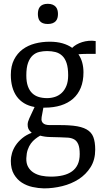

<svg xmlns="http://www.w3.org/2000/svg" viewBox="-20 -700 538 1022"><path d="M234.4 -572.3Q218.8 -572.3 208.5 -576.4Q198.2 -580.6 192.4 -587.6Q186.5 -594.7 184.1 -604.5Q181.6 -614.3 181.6 -625.5Q181.6 -636.7 184.1 -646.5Q186.5 -656.2 192.4 -663.6Q198.2 -670.9 208.5 -675.3Q218.8 -679.7 234.4 -679.7Q249.5 -679.7 260 -675.3Q270.5 -670.9 276.9 -663.6Q283.2 -656.2 285.9 -646.5Q288.6 -636.7 288.6 -625.5Q288.6 -614.3 285.9 -604.5Q283.2 -594.7 276.9 -587.6Q270.5 -580.6 260 -576.4Q249.5 -572.3 234.4 -572.3ZM148.9 6.8Q145.5 3.4 139.9 -2Q134.3 -7.3 130.6 -16.1Q127 -24.9 127.2 -37.8Q127.4 -50.8 135.7 -69.3L164.1 -130.4Q131.8 -136.2 108.2 -150.6Q84.5 -165 68.8 -187Q53.2 -209 45.4 -237.8Q37.6 -266.6 37.6 -301.3Q37.6 -348.6 54.7 -382.3Q71.8 -416 100.3 -437.3Q128.9 -458.5 166.3 -468.3Q203.6 -478 244.6 -478Q282.7 -478 312.5 -469.5Q342.3 -460.9 364.3 -445.3Q373 -454.6 387 -462.6Q400.9 -470.7 417.2 -475.8Q433.6 -481 452.1 -482.7Q470.7 -484.4 489.3 -481.4V-413.1H438.5Q427.2 -413.1 417.2 -412.6Q407.2 -412.1 397.5 -411.1Q411.1 -391.1 417.7 -366.9Q424.3 -342.8 424.3 -314.9Q424.3 -268.1 409.9 -232.9Q395.5 -197.8 368.7 -174.3Q341.8 -150.9 303.7 -138.9Q265.6 -127 218.3 -127H210.9L201.7 -77.1Q199.2 -62.5 202.9 -53.7Q206.5 -44.9 214.4 -40.5Q222.2 -36.1 233.2 -34.9Q244.1 -33.7 256.8 -34.2Q325.7 -35.6 370.4 -30.8Q415 -25.9 440.9 -11.2Q466.8 3.4 476.8 29.5Q486.8 55.7 486.8 96.7Q486.8 150.4 462.4 189.5Q438 228.5 398.9 253.7Q359.9 278.8 311.3 290.8Q262.7 302.7 213.9 302.7Q184.6 302.2 153.3 295.4Q122.1 288.6 96.4 272.2Q70.8 255.9 54.2 227.5Q37.6 199.2 37.6 155.8Q37.6 137.2 43.7 115.7Q49.8 94.2 63.2 74Q76.7 53.7 97.9 35.9Q119.1 18.1 148.9 6.8ZM230.5 -177.7Q252.4 -177.7 272.7 -184.3Q293 -190.9 308.6 -205.6Q324.2 -220.2 333.5 -243.2Q342.8 -266.1 342.8 -298.8Q342.8 -338.9 334.5 -364Q326.2 -389.2 311 -403.3Q295.9 -417.5 275.4 -422.9Q254.9 -428.2 230.5 -428.2Q209.5 -428.2 189.5 -423.6Q169.4 -418.9 154.1 -405Q138.7 -391.1 129.4 -365.7Q120.1 -340.3 120.1 -298.8Q120.1 -264.2 128.4 -241Q136.7 -217.8 151.4 -203.9Q166 -189.9 186.3 -183.8Q206.5 -177.7 230.5 -177.7ZM120.1 142.1Q119.1 169.9 129.9 188.7Q140.6 207.5 158.9 219Q177.2 230.5 201.2 235.4Q225.1 240.2 250.5 240.2Q286.1 240.2 314.7 233.4Q343.3 226.6 363.3 212.2Q383.3 197.8 393.8 175Q404.3 152.3 404.3 120.1Q404.3 86.4 396.7 68.4Q389.2 50.3 375.2 42.2Q361.3 34.2 342 32.7Q322.8 31.2 299.8 30.8Q270.5 29.8 244.6 29.3Q218.8 28.8 193.8 22Q180.2 29.8 167.5 39.8Q154.8 49.8 144.5 63.7Q134.3 77.6 127.7 96.7Q121.1 115.7 120.1 142.1Z"/></svg>

Font: Fjord
Style: One
Weight: 400
Designer: Viktoriya Grabowska
Foundry: Viktoriya Grabowska
Version: Version 1.002